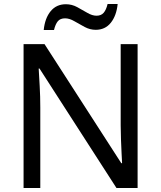

<svg xmlns="http://www.w3.org/2000/svg" viewBox="-20 -933 800 953"><path d="M663 0H558L176 -593H172Q174 -558 177 -506Q180 -454 180 -399V0H97V-714H201L582 -123H586Q585 -139 583.5 -171Q582 -203 580.5 -241Q579 -279 579 -311V-714H663ZM197 -784Q203 -843 231.5 -877.5Q260 -912 307 -912Q337 -912 363.5 -897.5Q390 -883 414 -869Q438 -855 459 -855Q482 -855 494.5 -869.5Q507 -884 514 -913H564Q558 -855 530 -820Q502 -785 455 -785Q427 -785 400.5 -799Q374 -813 349.5 -827.5Q325 -842 303 -842Q279 -842 267 -827.5Q255 -813 248 -784Z"/></svg>

Font: Noto Sans Tifinagh Azawagh
Style: Regular
Weight: 400
Designer: JamraPatel
Foundry: JamraPatel LLC
Version: Version 2.006; ttfautohint (v1.8.4.7-5d5b)